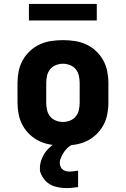

<svg xmlns="http://www.w3.org/2000/svg" viewBox="-20 -732 640 976"><path d="M300 8Q270 8 240 3.5Q210 -1 182.5 -13.5Q155 -26 132.5 -47Q110 -68 95.5 -94Q81 -120 75 -150Q69 -180 69 -210V-310Q69 -340 75 -370Q81 -400 95.5 -426Q110 -452 132.5 -473Q155 -494 182.5 -506.5Q210 -519 240 -523.5Q270 -528 300 -528Q330 -528 360 -523.5Q390 -519 417.5 -506.5Q445 -494 467.5 -473Q490 -452 504.5 -426Q519 -400 525 -370Q531 -340 531 -310V-210Q531 -180 525 -150Q519 -120 504.5 -94Q490 -68 467.5 -47Q445 -26 417.5 -13.5Q390 -1 360 3.5Q330 8 300 8ZM300 -112Q318 -112 336 -119Q354 -126 365.5 -140.5Q377 -155 381 -173.5Q385 -192 385 -210V-310Q385 -328 381 -346.5Q377 -365 365.5 -379.5Q354 -394 336 -401Q318 -408 300 -408Q282 -408 264 -401Q246 -394 234.5 -379.5Q223 -365 219 -346.5Q215 -328 215 -310V-210Q215 -192 219 -173.5Q223 -155 234.5 -140.5Q246 -126 264 -119Q282 -112 300 -112ZM318 224Q303 224 288 222Q273 220 259 216Q245 212 232 204Q219 196 209 185Q199 174 191 158Q183 142 183 132V120Q183 108 186 95.5Q189 83 194 71.5Q199 60 205.5 49.5Q212 39 220 30Q228 21 239 11.5Q250 2 257 -3L266 -8H354V0Q345 4 336.5 9.5Q328 15 321 22Q314 29 308 37Q302 45 297.5 53.5Q293 62 288.5 73Q284 84 284 91V99Q284 105 286 110.5Q288 116 291 121Q294 126 298.5 129.5Q303 133 308.5 135.5Q314 138 320.5 139Q327 140 331 140H336Q340 140 344.5 139.5Q349 139 354 138.5Q359 138 364 137.5Q369 137 372 136H377V219Q371 220 364.5 220.5Q358 221 351.5 222Q345 223 337.5 223.5Q330 224 325 224ZM127 -628V-712H472V-628Z"/></svg>

Font: Iosevka Aile Heavy
Style: Regular
Weight: 900
Designer: Belleve Invis
Foundry: Belleve Invis
Version: Version 31.1.0; ttfautohint (v1.8.4)